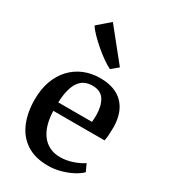

<svg xmlns="http://www.w3.org/2000/svg" viewBox="-215 -981 958 1091"><g transform="rotate(30 264.0 -435.0)"><path d="M282.5 11Q196 11 140 -26Q84 -63 56.8 -128.2Q29.5 -193.5 29.5 -278.5Q29.5 -345.5 48.8 -399Q68 -452.5 103.2 -490.5Q138.5 -528.5 186.8 -548.8Q235 -569 293 -569Q389.5 -569 441.8 -517.2Q494 -465.5 496.5 -369Q496.5 -338 495 -315Q493.5 -292 489.5 -274.5H153.5Q154.5 -227.5 165.5 -189Q176.5 -150.5 197 -123Q217.5 -95.5 247.8 -80.5Q278 -65.5 317.5 -65.5Q359 -65.5 401 -80.2Q443 -95 466 -112L487.5 -64.5Q470 -46.5 438 -29.2Q406 -12 365.5 -0.5Q325 11 282.5 11ZM153.5 -330H375Q376 -339.5 376.8 -351.5Q377.5 -363.5 377.5 -373Q377.5 -433.5 354.2 -471.8Q331 -510 275.5 -510Q250.5 -510 229.2 -501.2Q208 -492.5 191.8 -472Q175.5 -451.5 165.8 -416.8Q156 -382 153.5 -330ZM313 -641Q293.5 -649.5 264.8 -669.5Q236 -689.5 205.2 -715.8Q174.5 -742 149.8 -767.5Q125 -793 114 -812L194 -881L357.5 -677.5L314 -641Z"/></g></svg>

Font: Merriweather 20pt SemiBold
Style: Regular
Weight: 600
Version: Version 2.100